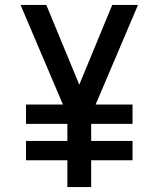

<svg xmlns="http://www.w3.org/2000/svg" viewBox="-20 -755 640 775"><path d="M252 0V-108H85V-186H252V-255H85V-333H234L63 -735H167L300 -413L433 -735H537L366 -333H515V-255H348V-186H515V-108H348V0Z"/></svg>

Font: Iosevka Aile Medium
Style: Regular
Weight: 500
Designer: Belleve Invis
Foundry: Belleve Invis
Version: Version 27.3.5; ttfautohint (v1.8.4)